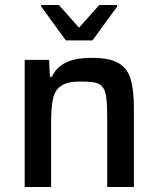

<svg xmlns="http://www.w3.org/2000/svg" viewBox="-20 -750 636 770"><path d="M79 0V-510H177L180 -442H188Q205 -479 243 -498.5Q281 -518 350 -518Q421 -518 457 -496Q493 -474 505 -429.5Q517 -385 517 -319V0H410V-277Q410 -328 406.5 -357Q403 -386 392 -400.5Q381 -415 359.5 -419Q338 -423 302 -423Q249 -423 224 -405Q199 -387 192 -351.5Q185 -316 185 -263V0ZM244 -588 145 -724V-730H216L297 -639L378 -730H450V-724L351 -588Z"/></svg>

Font: Saira Medium
Style: Regular
Weight: 500
Designer: Hector Gatti with collaboration of the Omnibus-Type team
Foundry: Omnibus-Type
Version: Version 1.100; ttfautohint (v1.8.3)